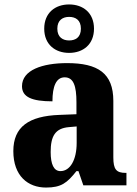

<svg xmlns="http://www.w3.org/2000/svg" viewBox="-20 -834 616 864"><path d="M291 -596C354 -596 403 -634 403 -705C403 -776 354 -814 291 -814C228 -814 179 -776 179 -705C179 -634 228 -596 291 -596ZM291 -652C263 -652 238 -666 238 -705C238 -744 263 -758 291 -758C320 -758 344 -744 344 -705C344 -666 320 -652 291 -652ZM187 10C256 10 282 -11 324 -64H333L355 0H549V-56H546C503 -56 490 -72 490 -126V-380C490 -505 420 -550 282 -550C171 -550 79 -519 79 -446C79 -397 124 -378 216 -378C216 -446 233 -486 271 -486C311 -486 324 -447 324 -374V-320L248 -317C109 -312 40 -263 40 -154C40 -42 106 10 187 10ZM252 -64C222 -64 208 -95 208 -150C208 -221 228 -257 291 -262L325 -265V-191C325 -115 296 -64 252 -64Z"/></svg>

Font: Noto Serif Tamil SemiCondensed ExtraBold
Style: Italic
Weight: 800
Width: 4
Italic angle: -12°
Designer: Indian Type Foundry, Tom Grace, and the Monotype Design Team
Foundry: Monotype Imaging Inc.
Version: Version 2.003